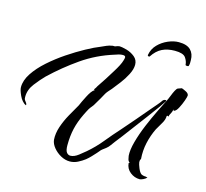

<svg xmlns="http://www.w3.org/2000/svg" viewBox="-115 -720 905 843"><g transform="rotate(15 337.5 -298.0)"><path d="M598 -613Q635 -613 652 -596Q669 -579 669 -550Q669 -544 669 -538Q669 -532 667 -525Q667 -522 663 -521.5Q659 -521 654 -522L652 -524Q651 -541 640 -556.5Q629 -572 591 -572Q558 -572 533.5 -560Q509 -548 490 -519L488 -518Q480 -518 481 -524Q486 -552 505 -571.5Q524 -591 549.5 -602Q575 -613 598 -613ZM270 17Q249 17 229 6Q209 -5 195 -22Q181 -39 179 -57Q177 -86 187.5 -117Q198 -148 214.5 -177.5Q231 -207 245 -231Q248 -238 254 -251Q260 -264 267 -277Q273 -289 280.5 -299.5Q288 -310 295 -313L292 -316Q292 -318 294 -320Q296 -322 298 -325.5Q300 -329 302 -333Q316 -354 329.5 -374.5Q343 -395 356 -417Q366 -433 373.5 -447.5Q381 -462 384 -473Q387 -482 387 -487Q387 -495 375 -495Q366 -495 357 -492.5Q348 -490 340 -487Q262 -463 196.5 -417.5Q131 -372 72 -316Q52 -296 30 -267.5Q8 -239 8 -207Q8 -196 10.5 -193Q13 -190 17 -184Q19 -183 22 -174H20V-171Q1 -182 -10 -206Q-21 -230 -21 -243Q-21 -274 0.5 -306.5Q22 -339 57 -370Q92 -401 131.5 -427.5Q171 -454 208.5 -474.5Q246 -495 272 -505Q283 -510 294.5 -515Q306 -520 319 -522Q322 -523 325.5 -522.5Q329 -522 333 -523Q334 -524 341 -526L349 -528Q363 -528 384 -522Q405 -516 421.5 -502.5Q438 -489 438 -467Q438 -447 425.5 -422.5Q413 -398 396 -376Q379 -354 367 -339Q361 -332 355 -325.5Q349 -319 344 -311Q337 -298 329 -284Q321 -270 313 -257Q309 -249 302.5 -241.5Q296 -234 291 -226Q287 -219 283.5 -212Q280 -205 276 -197Q258 -160 250 -125.5Q242 -91 242 -49Q242 -26 249 -17Q256 -8 266 -8Q283 -8 302.5 -23Q322 -38 331 -46Q365 -75 393.5 -110Q422 -145 452 -178Q478 -208 504 -238Q530 -268 555 -298Q566 -311 576.5 -323Q587 -335 596 -348Q600 -352 606.5 -352.5Q613 -353 609 -346Q605 -339 589 -316.5Q573 -294 550.5 -264Q528 -234 505 -203.5Q482 -173 464.5 -149.5Q447 -126 440 -118Q433 -109 426 -99Q419 -89 410 -82L394 -70Q389 -66 385 -60.5Q381 -55 376 -50Q367 -40 357.5 -30Q348 -20 337 -11Q324 -1 306.5 8Q289 17 270 17ZM587 13Q563 13 543.5 -2.5Q524 -18 522 -43L526 -45Q519 -51 517 -59Q515 -67 514 -74Q512 -100 522.5 -138.5Q533 -177 550.5 -219Q568 -261 586.5 -298.5Q605 -336 617 -360Q620 -366 624.5 -378Q629 -390 635 -401.5Q641 -413 646 -415L663 -421Q672 -418 683.5 -412Q695 -406 696 -397Q696 -391 689.5 -372.5Q683 -354 674 -337Q665 -320 658 -318L654 -315Q653 -320 651 -321Q650 -313 647 -307Q644 -301 641 -295Q640 -293 639.5 -291.5Q639 -290 639 -286Q633 -288 632 -288L630 -286Q630 -269 618.5 -250.5Q607 -232 599 -217Q583 -184 575 -148Q567 -112 570 -74Q567 -71 566.5 -67.5Q566 -64 566 -59Q567 -50 574 -33Q581 -16 589 -10Q598 -5 611 -5L613 -4H618Q614 3 603 8Q592 13 587 13Z"/></g></svg>

Font: Qwitcher Grypen
Style: Bold
Weight: 700
Designer: Robert E. Leuschke
Foundry: Robert E. Leuschke
Version: Version 1.100; ttfautohint (v1.8.3)